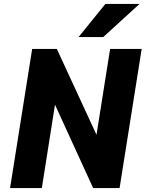

<svg xmlns="http://www.w3.org/2000/svg" viewBox="-20 -953 738 973"><path d="M31 0 143 -705H268L475 -257H467L538 -705H698L586 0H452L252 -437H261L192 0ZM378 -765 514 -933H687L503 -765Z"/></svg>

Font: Nunito Sans 7pt Condensed Black
Style: Italic
Weight: 900
Width: 3
Italic angle: -9°
Designer: Vernon Adams
Foundry: Vernon Adams
Version: Version 3.101;gftools[0.9.27]